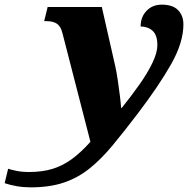

<svg xmlns="http://www.w3.org/2000/svg" viewBox="-193 -566 842 826"><path d="M-61 240Q-92 240 -121 235Q-150 230 -173 222L-158 160Q-146 164 -122.5 169Q-99 174 -68 174Q-10 174 34.5 160Q79 146 118 117Q157 88 196 44L76 -422Q69 -452 52.5 -463.5Q36 -475 7 -475H-3L12 -536H245L302 -285Q308 -259 313.5 -222.5Q319 -186 323 -152.5Q327 -119 328 -102H331Q372 -153 407 -202.5Q442 -252 463 -296Q484 -340 484 -372Q484 -415 463.5 -433.5Q443 -452 412 -452Q412 -493 437.5 -519.5Q463 -546 503 -546Q550 -546 573 -522.5Q596 -499 596 -461Q596 -383 543 -289.5Q490 -196 397 -74Q339 2 290.5 60.5Q242 119 192 159Q142 199 81.5 219.5Q21 240 -61 240Z"/></svg>

Font: Noto Serif Black
Style: Italic
Weight: 900
Italic angle: -12°
Designer: Monotype Design Team
Foundry: Monotype Imaging Inc.
Version: Version 2.013